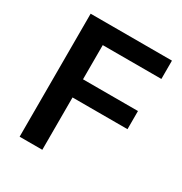

<svg xmlns="http://www.w3.org/2000/svg" viewBox="-165 -829 905 953"><g transform="rotate(30 287.5 -352.5)"><path d="M81 0V-705H547V-600H211V-404H526V-300H211V0Z"/></g></svg>

Font: Nunito Sans 11pt
Style: Bold
Weight: 700
Version: Version 3.101;gftools[0.9.27]